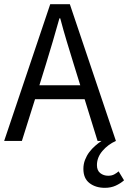

<svg xmlns="http://www.w3.org/2000/svg" viewBox="-32 -676 615 921"><path d="M-12 0H73L136 -200H374L436 0H455Q440 10 424.5 23.5Q409 37 396.5 53.5Q384 70 376 90.5Q368 111 368 134Q368 180 397.5 202.5Q427 225 471 225Q500 225 523 214.5Q546 204 563 189L537 146Q528 154 516 160.5Q504 167 487 167Q465 167 449 154.5Q433 142 433 116Q433 79 459.5 48Q486 17 524 0L303 -656H209ZM157 -267 188 -367Q205 -422 221 -476.5Q237 -531 253 -588H257Q272 -531 288.5 -476.5Q305 -422 322 -367L353 -267Z"/></svg>

Font: Codetta
Style: Regular
Weight: 400
Italic angle: -11°
Designer: Ulrich Proeller
Foundry: PROSA GmbH
Version: Version 2.00;September 29, 2018;FontCreator 11.5.0.2427 64-b